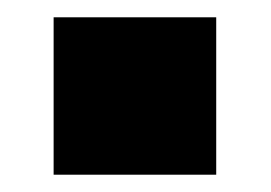

<svg xmlns="http://www.w3.org/2000/svg" viewBox="-20 -202 313 222"><path d="M42 0V-182H230V0Z"/></svg>

Font: Nunito Sans 10pt SemiCondensed Black
Style: Regular
Weight: 900
Width: 4
Designer: Vernon Adams
Foundry: Vernon Adams
Version: Version 3.101;gftools[0.9.27]